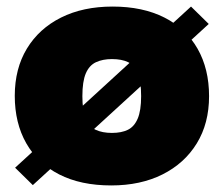

<svg xmlns="http://www.w3.org/2000/svg" viewBox="-20 -555 682 585"><path d="M80 9 26 -44 562 -535 616 -482ZM319 10Q226 10 160.5 -23.5Q95 -57 60 -118.5Q25 -180 25 -263Q25 -346 62 -407Q99 -468 166 -501.5Q233 -535 323 -535Q415 -535 481 -501.5Q547 -468 582 -406.5Q617 -345 617 -262Q617 -179 579.5 -118Q542 -57 475 -23.5Q408 10 319 10ZM321 -150Q350 -150 369.5 -159.5Q389 -169 399.5 -193.5Q410 -218 410 -262Q410 -307 400 -331.5Q390 -356 370.5 -365.5Q351 -375 321 -375Q293 -375 272.5 -365.5Q252 -356 241.5 -331.5Q231 -307 231 -262Q231 -218 241 -193.5Q251 -169 271.5 -159.5Q292 -150 321 -150Z"/></svg>

Font: REM Black
Style: Regular
Weight: 900
Designer: Octavio Pardo
Foundry: Ashler Design
Version: Version 1.005;gftools[0.9.28]